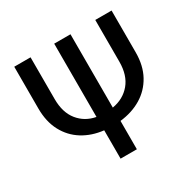

<svg xmlns="http://www.w3.org/2000/svg" viewBox="-157 -871 1031 1029"><g transform="rotate(-30 358.0 -356.0)"><path d="M404.8 -711.6V-257.8Q474.8 -269.9 516.5 -319.8Q558.2 -369.7 558.2 -453.1V-711.6H659.1V-453.1Q659.1 -371.4 626.6 -312.1Q594.1 -252.8 536.8 -218.2Q479.4 -183.6 404.8 -175.4V0H304V-175.4Q231.2 -183.6 175.6 -218.2Q120 -252.8 88.4 -312.1Q56.8 -371.4 56.8 -453.1V-711.6H157.7V-453.1Q157.7 -370 198 -320.1Q238.3 -270.2 304 -258.2V-711.6Z"/></g></svg>

Font: Inter UI
Style: Regular
Weight: 400
Designer: Rasmus Andersson
Foundry: rsms
Version: Version 2.2